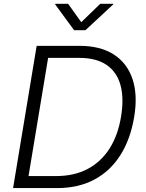

<svg xmlns="http://www.w3.org/2000/svg" viewBox="-20 -962 749 982"><path d="M272 0H85L94.7 -61.5H266.6Q359.9 -61.5 428.7 -98.1Q497.6 -134.8 540.8 -203.1Q584 -271.5 599.1 -365.7Q614.7 -459.5 596.2 -526.9Q577.6 -594.2 524.9 -630.1Q472.2 -666 384.3 -666H192.4L202.6 -727.5H387.7Q492.2 -727.5 560.8 -684.1Q629.4 -640.6 657.2 -559.3Q685.1 -478 666.5 -365.2Q647.5 -250 595.7 -168.5Q543.9 -86.9 462.4 -43.5Q380.9 0 272 0ZM236.3 -727.5 115.7 0H46.9L167.5 -727.5ZM328.6 -942.4 395.5 -848.6 492.7 -942.4H559.6L559.1 -939.5L417 -807.6H358.9L262.2 -939.5L262.7 -942.4Z"/></svg>

Font: Inter 18pt Light
Style: Italic
Weight: 300
Italic angle: -9.3988°
Designer: Rasmus Andersson
Foundry: rsms
Version: Version 4.001;git-66647c0bb